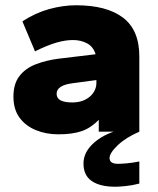

<svg xmlns="http://www.w3.org/2000/svg" viewBox="-20 -500 600 729"><path d="M201 10Q155 10 116 -6Q77 -22 54 -53.5Q31 -85 31 -133Q31 -182 54 -211.5Q77 -241 116 -256Q155 -271 201 -277L343 -294Q334 -323 310.5 -335.5Q287 -348 257 -348Q228 -348 193.5 -338Q159 -328 113 -305L65 -419Q114 -451 166.5 -465.5Q219 -480 269 -480Q385 -480 447 -433Q509 -386 509 -286V0H355V-45Q325 -14 290 -2Q255 10 201 10ZM255 -111Q282 -111 302.5 -121Q323 -131 334.5 -148Q346 -165 346 -185V-196L256 -184Q225 -180 210 -170Q195 -160 195 -144Q195 -127 210 -119Q225 -111 255 -111ZM418 209Q360 209 328.5 187.5Q297 166 297 121Q297 82 328.5 50Q360 18 411 0H509Q458 22 427 51.5Q396 81 396 100Q396 122 428 122Q441 122 463 120Q485 118 509 113V197Q482 204 457 206.5Q432 209 418 209Z"/></svg>

Font: Gantari ExtraBold
Style: Regular
Weight: 800
Version: Version 1.000